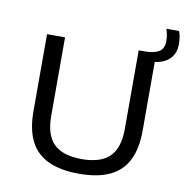

<svg xmlns="http://www.w3.org/2000/svg" viewBox="-81 -792 850 877"><g transform="rotate(10 344.5 -353.0)"><path d="M342 7.5Q255 7.5 198.5 -19.2Q142 -46 115 -100.2Q88 -154.5 88 -237.5V-595H171.5V-230.5Q171.5 -142 213.2 -101.2Q255 -60.5 342 -60.5Q430 -60.5 471.5 -101.2Q513 -142 513 -230.5V-595H541.5Q584.5 -595 607.2 -609.2Q630 -623.5 630 -657.5Q630 -672 627.8 -685.2Q625.5 -698.5 620.5 -714H679.5Q685 -699 687 -685.2Q689 -671.5 689 -654.5Q689 -612 664.2 -586.8Q639.5 -561.5 594.5 -555.5V-237.5Q594.5 -154.5 567.8 -100.2Q541 -46 485 -19.2Q429 7.5 342 7.5Z"/></g></svg>

Font: Encode Sans SC SemiExpanded
Style: Regular
Weight: 400
Width: 6
Designer: Multiple Designers
Foundry: Impallari Type
Version: Version 3.002